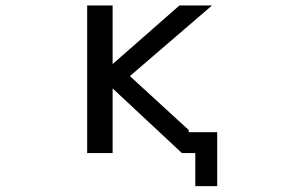

<svg xmlns="http://www.w3.org/2000/svg" viewBox="-20 -544 1040 685"><path d="M653.3 -72.3H754.9V120.1H676.8V2H660.2H628.9L381.8 -228.5V2H291V-524.4H381.8V-315.4L620.1 -524.4H736.3L443.4 -272.5L653.3 -80.1Z"/></svg>

Font: Gen Shin Gothic Monospace Regular
Style: Regular
Weight: 400
Designer: [Source Han Sans]
Ryoko NISHIZUKA  (kana & ideographs); Paul D. Hunt (Latin, Greek & Cyrillic); Wenlong ZHANG  (bopomofo
Version: Version 1.002.20150607